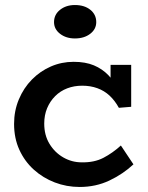

<svg xmlns="http://www.w3.org/2000/svg" viewBox="-20 -729 587 764"><path d="M297 15Q245 15 198 -3Q151 -21 114.5 -54Q78 -87 57 -133Q36 -179 36 -236Q36 -288 55 -333.5Q74 -379 107 -412.5Q140 -446 182.5 -464.5Q225 -483 273 -483Q320 -483 353.5 -469Q387 -455 411.5 -429.5Q436 -404 455 -367L420 -374V-471H502V-304L453 -300Q437 -329 416 -348.5Q395 -368 367.5 -378Q340 -388 307 -388Q275 -388 247.5 -377.5Q220 -367 199.5 -346.5Q179 -326 167.5 -298.5Q156 -271 156 -237Q156 -191 177 -156.5Q198 -122 232 -102.5Q266 -83 305 -83Q355 -82 391.5 -101Q428 -120 461 -150L511 -75Q469 -36 415 -10.5Q361 15 297 15ZM278 -576Q243 -576 219 -594.5Q195 -613 195 -641Q195 -671 219 -690Q243 -709 278 -709Q316 -709 339.5 -690Q363 -671 363 -641Q363 -613 339 -594.5Q315 -576 278 -576Z"/></svg>

Font: BioRhyme SemiBold
Style: Regular
Weight: 600
Designer: Aoife Mooney
Foundry: Aoife Mooney Type
Version: Version 1.600;gftools[0.9.33]